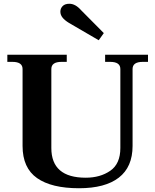

<svg xmlns="http://www.w3.org/2000/svg" viewBox="-20 -991 826 1021"><path d="M347 -869Q324 -883 312.5 -897.5Q301 -912 301 -929Q301 -946 313 -958.5Q325 -971 349 -971Q381 -971 411 -937L532 -815L505 -777ZM100 -215V-624Q100 -662 46 -662H19V-700H335V-662H307Q253 -662 253 -624V-204Q253 -46 436 -46Q513 -46 566.5 -83Q620 -120 620 -204V-624Q620 -662 566 -662H539V-700H767V-662H739Q685 -662 685 -624V-215Q685 -103 612 -46.5Q539 10 400 10Q254 10 177 -44Q100 -98 100 -215Z"/></svg>

Font: Taviraj SemiBold
Style: Regular
Weight: 600
Designer: Katatrad Team
Foundry: CadsonDemak
Version: Version 1.001